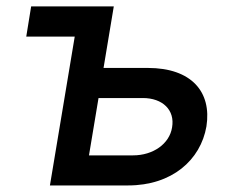

<svg xmlns="http://www.w3.org/2000/svg" viewBox="-20 -565 712 585"><path d="M326.7 -545.5H74.9L60 -453.5H207.7L132.1 0H370.4C503.9 0 591.3 -77.4 609 -180C625.4 -284.8 563.6 -358 430.4 -358H295.5ZM251.1 -91.6 280.2 -266.3H415.1C475.5 -266.3 513.5 -229.8 504.3 -176.8C496.4 -126.8 446.7 -91.6 385.3 -91.6Z"/></svg>

Font: Margiela Sans Medium
Style: Italic
Weight: 500
Italic angle: -9.39999°
Designer: Stefan Endress, Andreas Faust
Version: Version 1.100;FEAKit 1.0